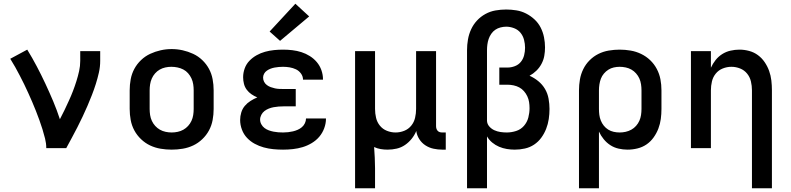

<svg xmlns="http://www.w3.org/2000/svg" viewBox="-20 -794 4240 1029"><path d="M228 0Q228 -26 221.5 -51.5Q215 -77 207.5 -101.5Q200 -126 191 -150.5Q182 -175 172.5 -199.5Q163 -224 152.5 -248Q142 -272 131.5 -295.5Q121 -319 109.5 -342.5Q98 -366 86 -389Q74 -412 61.5 -434.5Q49 -457 35 -479L126 -528Q153 -484 177 -438.5Q201 -393 223 -346Q245 -299 265 -251.5Q285 -204 301 -155Q314 -179 326 -204.5Q338 -230 349.5 -255Q361 -280 371 -306Q381 -332 389.5 -359Q398 -386 404 -413Q410 -440 410 -468V-520H517V-468Q517 -436 510 -405Q503 -374 493.5 -344Q484 -314 472.5 -284.5Q461 -255 448.5 -226Q436 -197 422.5 -168.5Q409 -140 394.5 -111.5Q380 -83 365 -55.5Q350 -28 335 0Z M900 8Q870 8 840.5 3Q811 -2 784.5 -14.5Q758 -27 736 -48Q714 -69 700 -95Q686 -121 680.5 -150.5Q675 -180 675 -210V-310Q675 -340 680.5 -369.5Q686 -399 700 -425Q714 -451 736 -472Q758 -493 785 -505.5Q812 -518 841 -524.5Q870 -531 900 -531Q930 -531 959 -524.5Q988 -518 1015 -505.5Q1042 -493 1064 -472Q1086 -451 1100 -425Q1114 -399 1119.5 -369.5Q1125 -340 1125 -310V-210Q1125 -180 1119.5 -150.5Q1114 -121 1100 -95Q1086 -69 1064 -48Q1042 -27 1015.5 -14.5Q989 -2 959.5 3Q930 8 900 8ZM900 -84Q916 -84 932.5 -87.5Q949 -91 963 -99Q977 -107 988 -119Q999 -131 1006 -146Q1013 -161 1015.5 -177.5Q1018 -194 1018 -210V-310Q1018 -326 1015.5 -342.5Q1013 -359 1006 -374Q999 -389 988 -401.5Q977 -414 962.5 -421.5Q948 -429 931.5 -432.5Q915 -436 898 -436Q882 -436 866 -432.5Q850 -429 836 -421Q822 -413 811 -400.5Q800 -388 793.5 -373Q787 -358 784.5 -342Q782 -326 782 -310V-210Q782 -194 784.5 -177.5Q787 -161 794 -146Q801 -131 812 -119Q823 -107 837 -99Q851 -91 867.5 -87.5Q884 -84 900 -84Z M1497 8Q1471 8 1445 5.5Q1419 3 1393.5 -4Q1368 -11 1345 -23.5Q1322 -36 1304 -55Q1286 -74 1276.5 -99.5Q1267 -125 1267 -151Q1267 -171 1273 -191Q1279 -211 1292 -226.5Q1305 -242 1322.5 -253Q1340 -264 1359 -272Q1342 -279 1327.5 -289Q1313 -299 1302.5 -313Q1292 -327 1287.5 -344.5Q1283 -362 1283 -380Q1283 -404 1291.5 -427.5Q1300 -451 1317 -468.5Q1334 -486 1355.5 -498Q1377 -510 1400.5 -516.5Q1424 -523 1448.5 -525.5Q1473 -528 1497 -528Q1522 -528 1547 -525Q1572 -522 1595.5 -514.5Q1619 -507 1640.5 -493.5Q1662 -480 1678 -461Q1694 -442 1702.5 -418Q1711 -394 1711 -369Q1711 -369 1711 -368Q1711 -367 1711 -367H1604Q1604 -367 1604 -367Q1604 -367 1604 -367Q1604 -385 1593 -400Q1582 -415 1566 -422.5Q1550 -430 1532.5 -433Q1515 -436 1497 -436Q1486 -436 1474.5 -435Q1463 -434 1452 -432Q1441 -430 1430.5 -426Q1420 -422 1410.5 -415.5Q1401 -409 1395.5 -399Q1390 -389 1390 -378Q1390 -378 1390 -378Q1390 -378 1390 -378Q1390 -366 1395.5 -355.5Q1401 -345 1410.5 -338Q1420 -331 1431 -327Q1442 -323 1453.5 -320.5Q1465 -318 1476.5 -317.5Q1488 -317 1500 -317H1565V-224H1500Q1487 -224 1473.5 -223Q1460 -222 1446.5 -219.5Q1433 -217 1420.5 -212Q1408 -207 1397.5 -199Q1387 -191 1380.5 -178.5Q1374 -166 1374 -153Q1374 -140 1380.5 -128Q1387 -116 1397.5 -108Q1408 -100 1420.5 -95.5Q1433 -91 1445.5 -88.5Q1458 -86 1471 -85Q1484 -84 1497 -84Q1511 -84 1524 -85.5Q1537 -87 1550 -90Q1563 -93 1575.5 -98.5Q1588 -104 1598 -112.5Q1608 -121 1614 -133.5Q1620 -146 1620 -159H1727Q1727 -159 1727 -158.5Q1727 -158 1727 -158Q1727 -132 1717.5 -106.5Q1708 -81 1691 -61Q1674 -41 1650.5 -27Q1627 -13 1602 -5.5Q1577 2 1550.5 5Q1524 8 1497 8ZM1481 -575 1425 -625 1563 -774 1637 -706Z M1883 215V-520H1990V-210Q1990 -186 1995.5 -162.5Q2001 -139 2016 -120.5Q2031 -102 2053.5 -93Q2076 -84 2100 -84Q2124 -84 2146.5 -93Q2169 -102 2184 -120.5Q2199 -139 2204.5 -162.5Q2210 -186 2210 -210V-520H2317V-118Q2317 -111 2319 -104.5Q2321 -98 2325.5 -93Q2330 -88 2336.5 -86Q2343 -84 2350 -84H2369V8H2350Q2327 8 2303.5 3Q2280 -2 2260 -15Q2240 -28 2227 -48.5Q2214 -69 2211 -92Q2202 -70 2186.5 -50.5Q2171 -31 2150.5 -17Q2130 -3 2106 2.5Q2082 8 2057 8Q2039 8 2020.5 5Q2002 2 1985 -6Q1987 23 1988.5 51Q1990 79 1990 107V215Z M2483 215V-525Q2483 -554 2488 -582.5Q2493 -611 2505 -637Q2517 -663 2536.5 -684Q2556 -705 2581.5 -719Q2607 -733 2635.5 -738Q2664 -743 2693 -743Q2720 -743 2747.5 -738.5Q2775 -734 2799.5 -721.5Q2824 -709 2844.5 -690Q2865 -671 2877.5 -646.5Q2890 -622 2895.5 -594.5Q2901 -567 2901 -540Q2901 -517 2897 -494.5Q2893 -472 2882 -451.5Q2871 -431 2854.5 -415Q2838 -399 2818 -388Q2843 -377 2865 -359Q2887 -341 2901 -317Q2915 -293 2920 -265Q2925 -237 2925 -210Q2925 -183 2921 -156Q2917 -129 2907 -103.5Q2897 -78 2881 -56Q2865 -34 2842.5 -19Q2820 -4 2793 2Q2766 8 2739 8Q2718 8 2696.5 4.5Q2675 1 2655 -7.5Q2635 -16 2618 -30Q2601 -44 2590 -63V215ZM2696 -84Q2721 -84 2746 -92Q2771 -100 2788 -119.5Q2805 -139 2811.5 -164Q2818 -189 2818 -214Q2818 -231 2815.5 -247Q2813 -263 2806 -278Q2799 -293 2788 -305.5Q2777 -318 2763 -325.5Q2749 -333 2732.5 -336.5Q2716 -340 2700 -340H2656V-432H2700Q2720 -432 2739.5 -439.5Q2759 -447 2771.5 -462.5Q2784 -478 2789 -498Q2794 -518 2794 -538Q2794 -559 2788.5 -580.5Q2783 -602 2769.5 -618.5Q2756 -635 2735 -643Q2714 -651 2693 -651Q2678 -651 2662.5 -647Q2647 -643 2634.5 -634.5Q2622 -626 2613 -613Q2604 -600 2599 -585.5Q2594 -571 2592 -555.5Q2590 -540 2590 -525V-150V-146Q2591 -129 2602.5 -116Q2614 -103 2629.5 -96Q2645 -89 2662 -86.5Q2679 -84 2696 -84Z M3083 215V-310Q3083 -339 3088 -368Q3093 -397 3106 -423.5Q3119 -450 3140 -471Q3161 -492 3187 -505Q3213 -518 3242.5 -523Q3272 -528 3301 -528Q3330 -528 3359.5 -523Q3389 -518 3416 -505Q3443 -492 3464.5 -471.5Q3486 -451 3500 -424.5Q3514 -398 3519.5 -369Q3525 -340 3525 -310V-210Q3525 -183 3521.5 -156.5Q3518 -130 3508.5 -105Q3499 -80 3483 -57.5Q3467 -35 3445 -20Q3423 -5 3396.5 1.5Q3370 8 3343 8Q3319 8 3295 2.5Q3271 -3 3251 -16Q3231 -29 3215.5 -48Q3200 -67 3190 -89V215ZM3301 -84Q3317 -84 3333 -87.5Q3349 -91 3363.5 -99Q3378 -107 3389 -119.5Q3400 -132 3406.5 -146.5Q3413 -161 3415.5 -177.5Q3418 -194 3418 -210V-310Q3418 -326 3415.5 -342.5Q3413 -359 3406.5 -373.5Q3400 -388 3389 -400.5Q3378 -413 3364 -421Q3350 -429 3333.5 -432.5Q3317 -436 3301 -436Q3285 -436 3269.5 -432.5Q3254 -429 3240.5 -420.5Q3227 -412 3216.5 -399.5Q3206 -387 3200.5 -372.5Q3195 -358 3192.5 -342Q3190 -326 3190 -310V-210Q3190 -194 3192 -178.5Q3194 -163 3200 -148Q3206 -133 3216 -120.5Q3226 -108 3239.5 -99.5Q3253 -91 3269 -87.5Q3285 -84 3301 -84Z M4010 215V-310Q4010 -334 4004.5 -357.5Q3999 -381 3984 -399.5Q3969 -418 3946.5 -427Q3924 -436 3900 -436Q3876 -436 3853.5 -427Q3831 -418 3816 -399.5Q3801 -381 3795.5 -357.5Q3790 -334 3790 -310V0H3683V-520H3790V-431Q3800 -453 3815 -472Q3830 -491 3850.5 -504Q3871 -517 3895 -522.5Q3919 -528 3943 -528Q3969 -528 3995 -521Q4021 -514 4042 -498.5Q4063 -483 4078 -461Q4093 -439 4102 -414Q4111 -389 4114 -362.5Q4117 -336 4117 -310V215Z"/></svg>

Font: Zed Mono Semibold Extended
Style: Regular
Weight: 600
Width: 7
Monospace: yes
Designer: Belleve Invis
Foundry: Belleve Invis
Version: Version 1.0.0; ttfautohint (v1.8.4)